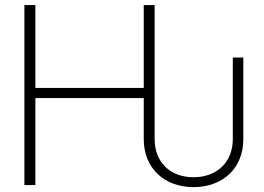

<svg xmlns="http://www.w3.org/2000/svg" viewBox="-20 -748 1068 776"><path d="M762.2 8.3C880.4 8.3 963.4 -68.4 963.4 -185.1V-515.6H920.9V-186C920.9 -91.8 856 -31.7 762.2 -31.7C668.5 -31.7 605 -91.8 605 -186V-727.5H561V-392.6H123V-727.5H78.6V0H123V-351.6H561V-185.1C561 -68.4 644 8.3 762.2 8.3Z"/></svg>

Font: Raveo Display Display ExLight
Style: Regular
Weight: 200
Designer: Jakub Foglar, Rasmus Andersson (Inter)
Foundry: Jakubfoglar.com
Version: Version 1.100;Glyphs 3.2.3 (3260)